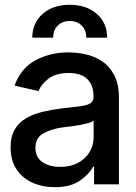

<svg xmlns="http://www.w3.org/2000/svg" viewBox="-20 -772 569 804"><path d="M209 11.7Q157.2 11.7 115.2 -7.3Q73.2 -26.4 48.8 -63.5Q24.4 -100.6 24.4 -154.3Q24.4 -200.7 42.2 -230.5Q60.1 -260.3 90.3 -277.6Q120.6 -294.9 158 -303.7Q195.3 -312.5 233.9 -317.4Q282.7 -322.8 313.2 -326.7Q343.8 -330.6 357.7 -338.9Q371.6 -347.2 371.6 -366.7V-369.1Q371.6 -415.5 345.5 -440.9Q319.3 -466.3 268.1 -466.3Q214.4 -466.3 183.6 -442.9Q152.8 -419.4 141.1 -390.6L41 -413.6Q67.9 -487.8 130.1 -520.3Q192.4 -552.7 266.1 -552.7Q298.8 -552.7 335.7 -545.2Q372.6 -537.6 404.8 -517.1Q437 -496.6 457.5 -459.2Q478 -421.9 478 -362.3V0H374V-74.7H370.1Q355 -44.4 315.9 -16.4Q276.9 11.7 209 11.7ZM231.9 -73.2Q276.4 -73.2 307.6 -90.6Q338.9 -107.9 355.5 -136.2Q372.1 -164.6 372.1 -196.3V-267.1Q364.3 -259.8 339.4 -253.9Q314.5 -248 286.1 -244.1Q257.8 -240.2 240.7 -238.3Q194.8 -231.9 161.6 -213.6Q128.4 -195.3 128.4 -152.8Q128.4 -113.3 157.7 -93.3Q187 -73.2 231.9 -73.2ZM115.2 -614.3Q115.2 -675.8 158.7 -713.9Q202.1 -752 272 -752Q341.8 -752 385.3 -713.9Q428.7 -675.8 428.7 -614.3H341.3Q341.3 -645.5 322.3 -664.8Q303.2 -684.1 272 -684.1Q240.7 -684.1 221.7 -664.8Q202.6 -645.5 202.6 -614.3Z"/></svg>

Font: Inter Tight Medium
Style: Regular
Weight: 500
Designer: Rasmus Andersson
Foundry: rsms
Version: Version 3.004; ttfautohint (v1.8.4.7-5d5b)